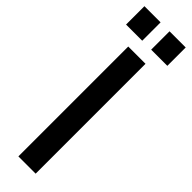

<svg xmlns="http://www.w3.org/2000/svg" viewBox="-311 -872 865 865"><g transform="rotate(45 121.5 -440.0)"><path d="M67 0V-700H177V0ZM-10 -763V-880H93V-763ZM150 -763V-880H253V-763Z"/></g></svg>

Font: Cuprum SemiBold
Style: Regular
Weight: 600
Designer: Jovanny Lemonad
Foundry: Jovanny Lemonad
Version: Version 3.000